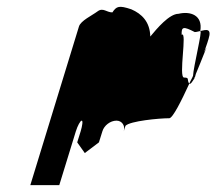

<svg xmlns="http://www.w3.org/2000/svg" viewBox="-20 -725 628 557"><path d="M68 -188H152L200 -344C205 -360 213 -375 217 -375C221 -375 219 -361 214 -344L204 -312L226 -281L267 -312L277 -344C282 -361 300 -375 318 -375C334 -375 344 -360 339 -344L344 -360C357 -374 442 -382 471 -382C481 -382 506 -432 529 -482C521 -494 531 -500 514 -500C497 -500 524 -637 507 -624C506 -648 512 -649 545 -632C550 -632 556 -634 561 -635C569 -682 531 -693 498 -685C471 -685 435 -642 416 -619C415 -662 391 -685 361 -698C325 -710 318 -707 306 -689C289 -689 279 -704 263 -692C247 -680 214 -665 209 -648ZM561 -634C568 -639 541 -530 540 -505C537 -497 532 -490 529 -482C530 -480 535 -483 539 -490C540 -491 542 -494 545 -499L543 -498L544 -500H545C547 -504 547 -509 550 -515C564 -548 580 -591 577 -580C580 -589 578 -585 572 -573C580 -595 585 -612 585 -612C595 -644 578 -639 561 -635ZM545 -499C545 -499 545 -500 545 -500C545 -500 545 -499 545 -499Z"/></svg>

Font: bitstorm
Style: maxcnobl
Weight: 400
Version: Version 0.2